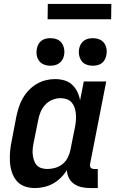

<svg xmlns="http://www.w3.org/2000/svg" viewBox="-20 -944 590 976"><path d="M157 12Q129 12 104.5 3Q80 -6 64 -25.5Q48 -45 40 -70Q32 -95 30.5 -122Q29 -149 31.5 -176.5Q34 -204 40 -231L63 -351Q68 -375 75.5 -398.5Q83 -422 95.5 -444Q108 -466 126 -485Q144 -504 166 -517Q188 -530 212 -536Q236 -542 259 -542Q284 -542 307 -535.5Q330 -529 346.5 -513.5Q363 -498 373 -477.5Q383 -457 387 -434L406 -530H520L438 -111Q437 -106 437.5 -101Q438 -96 441 -92Q444 -88 449 -86.5Q454 -85 459 -85H477V12H440Q417 12 396 7.5Q375 3 358 -8Q341 -19 331 -38Q321 -57 320 -79Q307 -58 288.5 -40Q270 -22 249 -10.5Q228 1 204 6.5Q180 12 157 12ZM221 -85Q241 -85 261.5 -91Q282 -97 298.5 -110.5Q315 -124 324.5 -143Q334 -162 338 -182L362 -302Q365 -318 366 -334.5Q367 -351 365.5 -367Q364 -383 359 -397.5Q354 -412 344 -423.5Q334 -435 319 -440Q304 -445 288 -445Q267 -445 246 -436.5Q225 -428 209.5 -411Q194 -394 186 -374Q178 -354 174 -333L150 -213Q147 -198 146 -183Q145 -168 147 -153.5Q149 -139 154 -125.5Q159 -112 168.5 -102.5Q178 -93 192 -89Q206 -85 221 -85ZM451 -610Q434 -610 418.5 -616Q403 -622 394 -635Q385 -648 382 -665Q379 -682 383 -699Q385 -710 391.5 -720.5Q398 -731 408 -738Q418 -745 429.5 -747.5Q441 -750 452 -750Q469 -750 484.5 -744Q500 -738 509.5 -725Q519 -712 521.5 -695Q524 -678 520 -661Q518 -650 512 -639.5Q506 -629 496 -622Q486 -615 474.5 -612.5Q463 -610 451 -610ZM236 -610Q219 -610 203.5 -616Q188 -622 178.5 -635Q169 -648 166.5 -665Q164 -682 168 -699Q170 -710 176 -720.5Q182 -731 192 -738Q202 -745 213.5 -747.5Q225 -750 237 -750Q254 -750 269.5 -744Q285 -738 294 -725Q303 -712 306 -695Q309 -678 305 -661Q303 -650 296.5 -639.5Q290 -629 280 -622Q270 -615 258.5 -612.5Q247 -610 236 -610ZM545 -846H222L223 -924H546Z"/></svg>

Font: Lode
Style: Bold Italic
Weight: 700
Italic angle: -11°
Monospace: yes
Designer: Belleve Invis
Foundry: Belleve Invis
Version: Version 29.2.0; ttfautohint (v1.8.3)